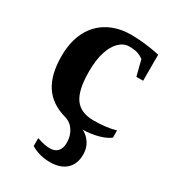

<svg xmlns="http://www.w3.org/2000/svg" viewBox="-168 -564 780 866"><g transform="rotate(30 222.0 -130.5)"><path d="M226.6 210Q172.9 210 128.4 183.6V142.1Q166.5 156.2 195.8 156.2Q222.2 156.2 236.3 140.9Q250.5 125.5 250.5 97.2Q250.5 60.5 232.9 33.9Q215.3 7.3 185.1 -1Q107.9 -22.5 71 -79.1Q34.2 -135.7 34.2 -230.5Q34.2 -306.2 61.8 -360.1Q89.4 -414.1 140.6 -442.6Q191.9 -471.2 259.8 -471.2Q328.1 -471.2 408.7 -454.1V-318.4H373.5L353 -398.9Q336.4 -411.1 320.3 -416Q304.2 -420.9 277.8 -420.9Q249 -420.9 225.6 -397.9Q202.1 -375 189.2 -333.3Q176.3 -291.5 176.3 -233.4Q176.3 -135.3 206.8 -93.3Q237.3 -51.3 303.7 -51.3Q371.1 -51.3 418.9 -65.4V-27.8Q397.9 -11.7 362.8 -2Q327.6 7.8 283.7 9.3Q308.6 22 325 47.1Q341.3 72.3 341.3 105Q341.3 154.8 311.5 182.4Q281.7 210 226.6 210Z"/></g></svg>

Font: Liberation Serif
Style: Bold
Weight: 700
Designer: Steve Matteson
Foundry: Ascender Corporation
Version: Version 2.1.5